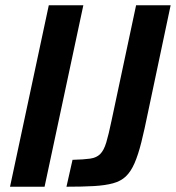

<svg xmlns="http://www.w3.org/2000/svg" viewBox="-20 -708 667 728"><path d="M18 0 165 -688H296L149 0ZM232 0 255 -102Q297 -103 321.5 -106.5Q346 -110 360 -124Q374 -138 383 -168Q392 -198 403 -251L496 -688H627L542 -286Q528 -217 516 -169Q504 -121 490 -89Q476 -57 457 -39Q438 -21 408.5 -13Q379 -5 336.5 -2.5Q294 0 232 0Z"/></svg>

Font: Saira SemiCondensed SemiBold
Style: Italic
Weight: 600
Width: 4
Italic angle: -12°
Designer: Hector Gatti with collaboration of the Omnibus-Type team
Foundry: Omnibus-Type
Version: Version 1.101